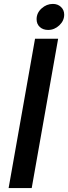

<svg xmlns="http://www.w3.org/2000/svg" viewBox="-20 -961 348 981"><path d="M142 0H24L159 -763H277ZM167 -863Q167 -895 192.5 -918Q218 -941 250 -941Q275 -941 291.5 -925.5Q308 -910 308 -886Q308 -855 283 -831.5Q258 -808 226 -808Q200 -808 183.5 -823Q167 -838 167 -863Z"/></svg>

Font: Open Sauce One Medium Italic
Style: Regular
Weight: 500
Italic angle: -10°
Designer: Alfredo Marco Pradil
Foundry: Creative Sauce Fz LLC
Version: Version 1.477